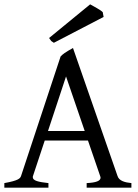

<svg xmlns="http://www.w3.org/2000/svg" viewBox="-20 -864 635 884"><path d="M201 -261 284 -512 370 -261ZM379 0H585V-21C555 -24 528 -31 521 -54L316 -643C280 -623 268 -614 259 -604L77 -54C73 -43 67 -33 0 -21V0H203V-21C157 -26 131 -32 131 -48C131 -50 131 -52 132 -54L186 -217H385L441 -54C442 -51 443 -48 443 -46C443 -31 422 -23 379 -21ZM228 -667 457 -786 453 -808C441 -820 412 -834 395 -844L206 -689L216 -675C219 -673 223 -670 228 -667Z"/></svg>

Font: Temporarium
Style: Regular
Weight: 400
Version: Version 1.1